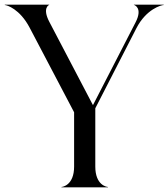

<svg xmlns="http://www.w3.org/2000/svg" viewBox="-38 -800 718 820"><path d="M224.5 0H423V-1.5C418 -1.5 369 -9 369 -88.5V-337.5L544.5 -679.5C587 -762 651.5 -778.5 661 -778.5V-780H534V-779C535.5 -779 573 -766.5 541 -704.5L359 -351L172.5 -707C141.5 -766.5 171.5 -779 172 -779V-780H-17.5V-778.5C-9 -778.5 46.5 -762 88.5 -682L278.5 -320.5V-88.5C278.5 -9 229 -1.5 224.5 -1.5Z"/></svg>

Font: Beautique Display
Style: Regular
Weight: 400
Designer: Nhat-Quang Ngo
Version: Version 1.100;Glyphs 3.2.3 (3260)